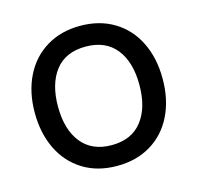

<svg xmlns="http://www.w3.org/2000/svg" viewBox="-88 -647 776 755"><g transform="rotate(-15 300.0 -270.0)"><path d="M40 -270.5Q40 -354.5 72 -419Q104 -483.5 163 -519.2Q222 -555 300 -555Q379.5 -555 438.5 -519Q497.5 -483 529 -418.5Q560.5 -354 560.5 -270.5Q560.5 -186 528.8 -121.2Q497 -56.5 438 -20.8Q379 15 300 15Q220.5 15 161.8 -21.2Q103 -57.5 71.5 -122.2Q40 -187 40 -270.5ZM466 -270.5Q466 -364 423.5 -417.2Q381 -470.5 300 -470.5Q218 -470.5 176.2 -416.5Q134.5 -362.5 134.5 -270.5Q134.5 -177 177.2 -123.2Q220 -69.5 300 -69.5Q381.5 -69.5 423.8 -123.8Q466 -178 466 -270.5Z"/></g></svg>

Font: CCSD_manrope Medium
Style: Regular
Weight: 500
Designer: Mikhail Sharanda
Foundry: Mikhail Sharanda
Version: Version 4.503